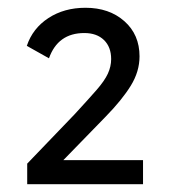

<svg xmlns="http://www.w3.org/2000/svg" viewBox="-20 -772 446 494"><path d="M50 -298V-351L172 -478Q207 -516 228 -540Q249 -564 257.5 -582.5Q266 -601 266 -620Q266 -651 247.5 -669Q229 -687 197 -687Q129 -687 106 -622L49 -654Q64 -699 104.5 -725.5Q145 -752 200 -752Q261 -752 300 -717.5Q339 -683 339 -627Q339 -588 316.5 -551.5Q294 -515 252 -472L143 -360H348V-298Z"/></svg>

Font: Plus Jakarta Text Light
Style: Regular
Weight: 300
Designer: Gumpita Rahayu
Foundry: Tokotype Studio
Version: Version 1.000